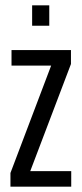

<svg xmlns="http://www.w3.org/2000/svg" viewBox="-20 -697 305 717"><path d="M19 0V-51L171 -452H23V-510H245V-458L93 -58H246V0ZM100 -601V-677H164V-601Z"/></svg>

Font: Saira UltraCondensed Medium
Style: Regular
Weight: 500
Width: 1
Designer: Hector Gatti with collaboration of the Omnibus-Type team
Foundry: Omnibus-Type
Version: Version 1.101